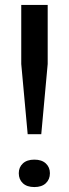

<svg xmlns="http://www.w3.org/2000/svg" viewBox="-20 -749 278 777"><path d="M92 -206 66 -490V-729H173V-490L147 -206ZM119 8Q89 8 72.5 -7.5Q56 -23 56 -48Q56 -72 72.5 -87.5Q89 -103 119 -103Q149 -103 165.5 -87.5Q182 -72 182 -48Q182 -23 165.5 -7.5Q149 8 119 8Z"/></svg>

Font: Mona Sans SemiExpanded Medium
Style: Regular
Weight: 500
Width: 6
Designer: Deni Anggara
Foundry: GitHub
Version: Version 2.000